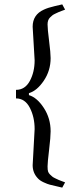

<svg xmlns="http://www.w3.org/2000/svg" viewBox="-20 -686 367 876"><path d="M138 -411 129 -564Q129 -619 180 -642Q199 -651 229.5 -658Q260 -665 264 -666L277 -642Q275 -641 263.5 -637Q252 -633 248 -631Q244 -629 234 -624.5Q224 -620 219 -616Q214 -612 208 -606Q197 -595 197 -574.5Q197 -554 204 -499Q211 -444 211 -421Q211 -364 180 -318Q149 -272 112 -261V-252Q149 -241 180 -193.5Q211 -146 211 -87Q211 -61 204 -2.5Q197 56 197 73Q197 90 199.5 97Q202 104 208 110Q214 116 219 120Q224 124 234 128.5Q244 133 248 135Q252 137 263.5 141Q275 145 277 146L264 170Q260 169 238.5 164Q217 159 207 156.5Q197 154 179.5 146Q162 138 153 128Q129 103 129 68L138 -97Q138 -152 116 -194.5Q94 -237 53 -237V-276Q94 -276 116 -316.5Q138 -357 138 -411Z"/></svg>

Font: Buenard
Style: Regular
Weight: 400
Designer: Gustavo Ibarra
Foundry: FontFuror
Version: Version 1.001 2011